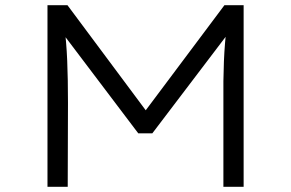

<svg xmlns="http://www.w3.org/2000/svg" viewBox="-20 -720 1123 740"><path d="M163 0V-700H240L558 -273L526 -274L845 -700H919V0H841V-324Q840 -411 843 -483.5Q846 -556 855 -629L867 -601L567 -206H513L215 -600L227 -629Q236 -559 239 -487Q242 -415 242 -324L241 0Z"/></svg>

Font: Lexend Peta Light
Style: Regular
Weight: 300
Version: Version 1.007